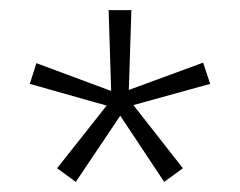

<svg xmlns="http://www.w3.org/2000/svg" viewBox="-20 -755 475 380"><path d="M244 -547 342 -422 305 -395 218 -526 130 -395 93 -422 191 -546 39 -589 52 -630 200 -575 195 -735H240L235 -577L382 -631L396 -589Z"/></svg>

Font: FiraGO ExtraLight
Style: Regular
Weight: 200
Designer: bBox Type
Foundry: bBox Type GmbH
Version: Version 1.001